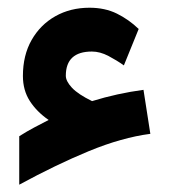

<svg xmlns="http://www.w3.org/2000/svg" viewBox="-20 -432 445 507"><path d="M108.4 -115.2Q76.7 -137.2 58.6 -165.5Q40.5 -193.8 40.5 -231.4Q40.5 -286.1 63.5 -326.4Q86.4 -366.7 126.2 -389.2Q166 -411.6 216.3 -411.6Q257.3 -411.6 288.8 -396Q320.3 -380.4 346.2 -355.5L307.1 -259.3Q288.6 -272.5 266.4 -284.2Q244.1 -295.9 222.7 -295.9Q153.8 -295.9 153.8 -231.9Q153.8 -217.8 169.9 -200.4Q186 -183.1 223.1 -165Q289.6 -185.5 358.9 -194.8L377 -78.6Q301.8 -68.8 214.8 -33Q127.9 2.9 30.8 55.7V-72.3Q50.8 -85 70.6 -95.5Q90.3 -106 108.4 -115.2Z"/></svg>

Font: Vazir
Style: Bold
Weight: 700
Designer: Saber Rastikerdar
Foundry: Saber Rastikerdar
Version: Version 30.0.0